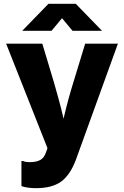

<svg xmlns="http://www.w3.org/2000/svg" viewBox="-20 -808 648 1003"><path d="M167 175Q146 175 125 172Q104 169 92 164V33H100Q111 39 136 39Q169 39 190 28Q211 17 221 -14L228 -34L12 -580H201L262 -377Q273 -338 286 -291.5Q299 -245 312 -188Q325 -244 337 -288Q349 -332 363 -377L425 -580H596L377 25Q347 106 299.5 140.5Q252 175 167 175ZM96 -647 233 -788H376L513 -647H359L304 -713L249 -647Z"/></svg>

Font: BDO Grotesk ExtraBold
Style: Regular
Weight: 800
Designer: Deni Anggara
Foundry: Lokal Container
Version: Version 2.000